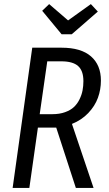

<svg xmlns="http://www.w3.org/2000/svg" viewBox="-20 -922 535 942"><path d="M332 -753.9H282.2L187 -869.1L221.2 -901.9L314 -821.8L425.8 -901.9L460 -865.2ZM475.1 -526.9Q475.1 -482.4 460.4 -442.1Q445.8 -401.9 413.1 -367.4Q380.4 -333 333 -314L439 0H352.1L255.9 -295.9H166L124 0H42L138.2 -688H282.2Q377.4 -688 426.3 -645.5Q475.1 -603 475.1 -526.9ZM174.8 -361.8H236.8Q272 -361.8 299.1 -371.6Q326.2 -381.3 342.8 -397Q359.4 -412.6 370.1 -434.6Q380.9 -456.5 385 -478.3Q389.2 -500 389.2 -523.9Q389.2 -574.7 363.3 -597.9Q337.4 -621.1 280.8 -621.1H211.9Z"/></svg>

Font: Fira Sans Compressed Book
Style: Italic
Weight: 350
Width: 3
Italic angle: -8°
Designer: Carrois Corporate & Edenspiekermann AG
Foundry: Carrois Corporate GbR & Edenspiekermann AG
Version: Version 4.203;PS 004.203;hotconv 1.0.88;makeotf.lib2.5.64775